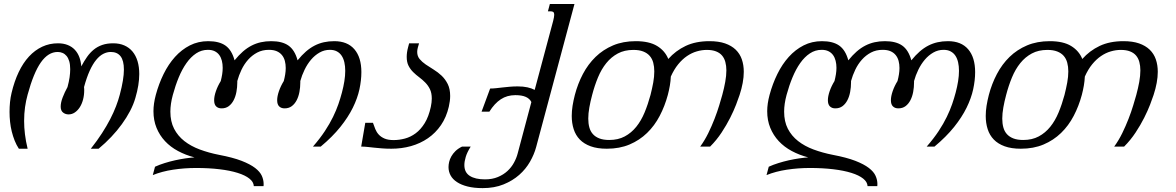

<svg xmlns="http://www.w3.org/2000/svg" viewBox="-20 -736 5906 964"><path d="M401.9 -298.8Q402.4 -294.9 402.6 -291Q402.8 -287.1 402.8 -283.2Q402.8 -258.3 397 -236.1Q391.1 -213.9 380.6 -197.5Q370.1 -181.2 355.7 -171.4Q341.3 -161.6 324.2 -161.6Q308.6 -161.6 296.7 -170.9Q284.7 -180.2 284.7 -200.7Q284.7 -221.2 294.7 -247.1Q304.7 -273 318.9 -298.8Q326.2 -325.7 329.4 -347.9Q332.5 -370.1 332.5 -388.2Q332.5 -411.6 327.7 -428.2Q322.8 -444.8 314.2 -455.1Q305.7 -465.3 294.2 -470.2Q282.7 -475.1 269.6 -475.1Q222.2 -475.1 185.3 -422.9Q148.5 -370.6 118.7 -260.8Q110.4 -231 105.7 -198Q101.1 -165.1 101.1 -128.4Q101.1 -96.2 105.3 -61.8Q109.4 -27.4 118.7 10.7H74.7Q62.5 -7.8 53.7 -29.8Q45 -51.8 39.1 -75.5Q33.2 -99.1 30.6 -124Q27.9 -148.9 27.9 -173.8Q27.9 -199.2 30.3 -223.4Q32.8 -247.6 38.1 -269.5Q51.8 -327.6 73.8 -373.8Q95.7 -419.9 125.5 -452.2Q155.3 -484.4 191.9 -501.5Q228.5 -518.6 271 -518.6Q298.9 -518.6 320.1 -510Q341.3 -501.5 355.7 -486.1Q370.1 -470.7 378.2 -449.5Q386.2 -428.2 388.2 -402.8Q401.9 -428.7 417 -450.2Q432.1 -471.7 450.7 -486.8Q469.3 -502 493.2 -510.3Q517.1 -518.6 548.3 -518.6Q580.1 -518.6 604.5 -507.8Q628.9 -497.1 645.5 -477.1Q662.1 -457 670.7 -428.5Q679.2 -399.9 679.2 -364.3Q679.2 -310.1 659.7 -244.2Q650.4 -211.9 633.1 -178.7Q615.7 -145.5 592 -112.8Q568.4 -80.1 538.8 -48.9Q509.3 -17.6 475.1 10.7H436Q468.3 -30.3 492.2 -67.4Q516.1 -104.5 533.5 -138.2Q550.8 -171.9 562.5 -202.4Q574.2 -232.9 581.5 -260.8Q602.1 -338.4 602.1 -386.2Q602.1 -432.1 585.2 -453.6Q568.4 -475.1 536.1 -475.1Q517.1 -475.1 498.5 -465.6Q480 -456.1 462.9 -435.3Q445.8 -414.6 430.4 -380.9Q415.1 -347.2 401.9 -298.8Z M1487.8 -322.3Q1487.8 -297.9 1483.4 -274.4Q1479 -251 1469.5 -232.7Q1460 -214.4 1445.1 -203.1Q1430.2 -191.9 1408.7 -191.9Q1392.1 -191.9 1381.8 -201.7Q1371.6 -211.4 1371.6 -232.9Q1371.6 -252.4 1380.4 -278.1Q1389.2 -303.7 1404.8 -329.1Q1409.2 -345.7 1411.9 -362.3Q1414.6 -378.9 1414.6 -394.5Q1414.6 -413.6 1410.2 -430.2Q1405.8 -446.8 1395.8 -459.2Q1385.7 -471.7 1369.6 -478.8Q1353.5 -485.8 1330.1 -485.8Q1297.4 -485.8 1271.5 -472.2Q1245.6 -458.5 1225.8 -436.3Q1206.1 -414.1 1192.6 -386Q1179.2 -357.9 1171.4 -329.1V-322.3Q1171.4 -297.9 1167 -274.4Q1162.6 -251 1153.1 -232.7Q1143.6 -214.4 1128.7 -203.1Q1113.8 -191.9 1092.3 -191.9Q1075.7 -191.9 1065.4 -201.7Q1055.2 -211.4 1055.2 -232.9Q1055.2 -252.4 1064 -278.1Q1072.8 -303.7 1088.4 -329.1Q1092.8 -346.2 1095.5 -363Q1098.1 -379.9 1098.1 -395.5Q1098.1 -414.6 1094 -430.9Q1089.8 -447.3 1081.1 -459.5Q1072.3 -471.7 1058.1 -478.8Q1043.9 -485.8 1023.9 -485.8Q991.7 -485.8 964.8 -468Q938 -450.2 916.3 -419.4Q894.5 -388.7 877.4 -347.4Q860.4 -306.2 847.7 -259.3Q835.4 -213.9 835.4 -175.3Q835.4 -126 854 -89.8Q872.6 -53.7 905.5 -27.8Q938.5 -2 983.2 14.6Q1027.8 31.2 1080.1 41.5Q1149.4 54.7 1192.9 71.5Q1236.3 88.4 1261 107.4Q1285.6 126.5 1294.7 147Q1303.7 167.5 1303.7 188Q1303.7 190.9 1303.5 193.6Q1303.2 196.3 1303.2 198.7H1254.4Q1253.4 177.7 1232.4 160.9Q1211.4 144 1173.3 132.1Q1135.3 120.1 1082.3 113.8Q1029.3 107.4 964.4 107.4Q905.3 107.4 849.1 116Q793 124.5 747.1 143.1L758.3 101.1Q780.8 90.8 806.6 82.8Q832.5 74.7 858.9 68.8Q885.3 63 910.4 59.3Q935.5 55.7 956.5 54.2Q911.6 42.5 873.8 22.2Q835.9 2 808.6 -27.3Q781.2 -56.6 765.9 -94.2Q750.5 -131.8 750.5 -177.7Q750.5 -215.3 762.2 -259.3Q777.3 -315.4 801.5 -364.5Q825.7 -413.6 858.6 -450.2Q891.6 -486.8 933.3 -508.1Q975.1 -529.3 1025.4 -529.3Q1080.6 -529.3 1112.1 -507.1Q1143.6 -484.9 1157.7 -433.1Q1178.7 -459 1199.7 -477.3Q1220.7 -495.6 1243.2 -507.1Q1265.6 -518.6 1289.8 -523.9Q1314 -529.3 1341.8 -529.3Q1397 -529.3 1428.5 -507.1Q1460 -484.9 1474.1 -433.1Q1495.1 -459 1516.1 -477.3Q1537.1 -495.6 1559.6 -507.1Q1582 -518.6 1606.2 -523.9Q1630.4 -529.3 1658.2 -529.3Q1724.6 -529.3 1759.5 -488.5Q1794.4 -447.8 1794.4 -374Q1794.4 -333 1784.7 -287.8Q1774.9 -242.7 1751.5 -195.1Q1728 -147.5 1688.7 -98.4Q1649.4 -49.3 1590.3 0H1551.3Q1586.9 -41 1611.3 -78.1Q1635.7 -115.2 1652.1 -148.9Q1668.5 -182.6 1679 -213.1Q1689.5 -243.7 1696.8 -271.5Q1704.6 -300.8 1709 -328.4Q1713.4 -356 1713.4 -380.4Q1713.4 -403.8 1709 -423.1Q1704.6 -442.4 1695.3 -456.3Q1686 -470.2 1671.4 -478Q1656.7 -485.8 1636.2 -485.8Q1608.4 -485.8 1584.5 -472.2Q1560.5 -458.5 1541.7 -436.3Q1522.9 -414.1 1509.3 -386Q1495.6 -357.9 1487.8 -329.1Z M1956.5 -32.7Q1984.4 -32.7 2012.9 -40.3Q2041.5 -47.9 2066.9 -66.7Q2092.3 -85.4 2112.3 -117.7Q2132.3 -149.9 2143.1 -199.7Q2147.9 -222.2 2147.9 -241.2Q2147.9 -269 2138.7 -288.1Q2129.4 -307.1 2115.2 -321.5Q2101.1 -335.9 2085 -347.9Q2068.8 -359.9 2054.7 -373.8Q2040.5 -387.7 2031.2 -405.8Q2022 -423.8 2022 -450.7Q2022 -461.4 2023.7 -473.6Q2025.4 -485.8 2029.3 -500L2034.2 -518.6H2084L2077.6 -496.1Q2074.7 -484.9 2074.7 -475.6Q2074.7 -454.1 2086.9 -439.5Q2099.1 -424.8 2117.7 -412.1Q2136.2 -399.4 2157.5 -386.5Q2178.7 -373.5 2197.3 -356Q2215.8 -338.4 2228 -314Q2240.2 -289.6 2240.2 -253.9Q2240.2 -241.7 2238.5 -228.5Q2236.8 -215.3 2233.4 -200.2Q2221.2 -147.5 2194.1 -107.9Q2167 -68.4 2128.7 -42Q2090.3 -15.6 2043.5 -2.4Q1996.6 10.7 1944.8 10.7Q1919.4 10.7 1898.2 9Q1877 7.3 1858.6 5.4Q1840.3 3.4 1824.5 1.7Q1808.6 0 1793.5 0L1814 -119.6H1852.5Q1857.9 -103.5 1864.3 -87.9Q1870.6 -72.3 1881.8 -60.1Q1893.1 -47.9 1910.9 -40.3Q1928.7 -32.7 1956.5 -32.7Z M2647.9 -223.6Q2639.6 -240.7 2619.9 -249.5Q2600.1 -258.3 2567.4 -258.3Q2525.9 -258.3 2494.4 -237.5Q2462.9 -216.8 2437 -175.3H2397.9L2440.9 -291.5Q2455.1 -291.5 2470.5 -293.2Q2485.8 -294.9 2503.2 -296.9Q2520.5 -298.8 2539.3 -300.5Q2558.1 -302.2 2579.1 -302.2Q2606.9 -302.2 2627.9 -297.6Q2648.9 -293 2664.6 -284.7L2757.3 -630.9Q2759.8 -641.1 2761.2 -648.7Q2762.7 -656.2 2762.7 -661.6Q2762.7 -671.9 2758.1 -675.5Q2753.4 -679.2 2744.6 -679.2H2731L2740.7 -715.8H2864.3L2671.9 2.4Q2662.1 39.1 2641.1 75.9Q2620.1 112.8 2586.9 142.1Q2553.7 171.4 2508.1 189.9Q2462.4 208.5 2403.3 208.5Q2359.9 208.5 2327.9 200.4Q2295.9 192.4 2274.4 178.2Q2252.9 164.1 2242.4 144.8Q2231.9 125.5 2231.9 103Q2231.9 90.8 2235.1 76.9Q2238.3 63 2246.1 49.1Q2253.9 35.2 2266.8 22.5Q2279.8 9.8 2299.8 0H2343.3Q2325.2 28.8 2318.4 51.8Q2311.5 74.7 2311.5 92.8Q2311.5 129.9 2338.9 147.2Q2366.2 164.6 2415 164.6Q2451.7 164.6 2479.7 152.8Q2507.8 141.1 2527.8 122.6Q2547.9 104 2560.5 80.8Q2573.2 57.6 2579.1 34.7Z M3333 -259.3Q3317.9 -203.1 3292.2 -154.1Q3266.6 -105 3228.8 -68.4Q3190.9 -31.7 3140.9 -10.5Q3090.8 10.7 3026.9 10.7Q2979 10.7 2945.6 -1.5Q2912.1 -13.7 2891.1 -35.4Q2870.1 -57.1 2860.4 -87.4Q2850.6 -117.7 2850.6 -153.8Q2850.6 -178.2 2854.7 -204.6Q2858.9 -231 2866.2 -259.3Q2880.9 -315.4 2906.7 -364.5Q2932.6 -413.6 2970.2 -450.2Q3007.8 -486.8 3058.1 -508.1Q3108.4 -529.3 3171.9 -529.3Q3239.7 -529.3 3279.3 -505.1Q3318.8 -481 3335.4 -439.9Q3372.1 -481.4 3422.6 -505.4Q3473.1 -529.3 3542 -529.3Q3587.9 -529.3 3620.4 -518.1Q3652.8 -506.8 3673.8 -486.6Q3694.8 -466.3 3704.6 -438Q3714.4 -409.7 3714.4 -375.5Q3714.4 -349.1 3709 -319.8Q3703.6 -290.5 3693.4 -259.3Q3687.5 -241.2 3675.8 -210.7Q3664.1 -180.2 3646 -144.3Q3627.9 -108.4 3603 -70.6Q3578.1 -32.7 3545.4 0H3495.6Q3518.1 -30.8 3535.9 -67.1Q3553.7 -103.5 3567.6 -139.4Q3581.5 -175.3 3591.1 -207Q3600.6 -238.8 3606.4 -259.3Q3615.7 -293.5 3621.3 -324.7Q3627 -356 3627 -382.8Q3627 -405.8 3621.8 -424.8Q3616.7 -443.8 3605.2 -457.3Q3593.8 -470.7 3575 -478Q3556.2 -485.4 3528.8 -485.4Q3503.9 -485.4 3478.5 -478Q3453.1 -470.7 3429.4 -454.6Q3405.8 -438.5 3385 -413.1Q3364.3 -387.7 3348.1 -351.6Q3347.2 -329.6 3343.3 -306.6Q3339.4 -283.7 3333 -259.3ZM3246.1 -259.3Q3254.4 -292 3259.8 -321.5Q3265.1 -351.1 3265.1 -377.4Q3265.1 -401.4 3259.8 -421.4Q3254.4 -441.4 3241.9 -455.6Q3229.5 -469.7 3209.5 -477.5Q3189.5 -485.4 3160.2 -485.4Q3115.2 -485.4 3082 -467.5Q3048.8 -449.7 3024.2 -419.2Q2999.5 -388.7 2982.4 -347.4Q2965.3 -306.2 2953.1 -259.3Q2944.3 -226.6 2939 -196.5Q2933.6 -166.5 2933.6 -140.6Q2933.6 -116.2 2939 -96.4Q2944.3 -76.7 2956.8 -62.7Q2969.2 -48.8 2989.3 -41Q3009.3 -33.2 3038.6 -33.2Q3083.5 -33.2 3116.7 -51Q3149.9 -68.8 3174.6 -99.4Q3199.2 -129.9 3216.3 -171.1Q3233.4 -212.4 3246.1 -259.3Z M4569.3 -322.3Q4569.3 -297.9 4564.9 -274.4Q4560.5 -251 4551 -232.7Q4541.5 -214.4 4526.6 -203.1Q4511.7 -191.9 4490.2 -191.9Q4473.6 -191.9 4463.4 -201.7Q4453.1 -211.4 4453.1 -232.9Q4453.1 -252.4 4461.9 -278.1Q4470.7 -303.7 4486.3 -329.1Q4490.7 -345.7 4493.4 -362.3Q4496.1 -378.9 4496.1 -394.5Q4496.1 -413.6 4491.7 -430.2Q4487.3 -446.8 4477.3 -459.2Q4467.3 -471.7 4451.2 -478.8Q4435.1 -485.8 4411.6 -485.8Q4378.9 -485.8 4353 -472.2Q4327.1 -458.5 4307.4 -436.3Q4287.6 -414.1 4274.2 -386Q4260.7 -357.9 4252.9 -329.1V-322.3Q4252.9 -297.9 4248.5 -274.4Q4244.1 -251 4234.6 -232.7Q4225.1 -214.4 4210.2 -203.1Q4195.3 -191.9 4173.8 -191.9Q4157.2 -191.9 4147 -201.7Q4136.7 -211.4 4136.7 -232.9Q4136.7 -252.4 4145.5 -278.1Q4154.3 -303.7 4169.9 -329.1Q4174.3 -346.2 4177 -363Q4179.7 -379.9 4179.7 -395.5Q4179.7 -414.6 4175.5 -430.9Q4171.4 -447.3 4162.6 -459.5Q4153.8 -471.7 4139.6 -478.8Q4125.5 -485.8 4105.5 -485.8Q4073.2 -485.8 4046.4 -468Q4019.5 -450.2 3997.8 -419.4Q3976.1 -388.7 3959 -347.4Q3941.9 -306.2 3929.2 -259.3Q3917 -213.9 3917 -175.3Q3917 -126 3935.5 -89.8Q3954.1 -53.7 3987.1 -27.8Q4020 -2 4064.7 14.6Q4109.4 31.2 4161.6 41.5Q4231 54.7 4274.4 71.5Q4317.9 88.4 4342.5 107.4Q4367.2 126.5 4376.2 147Q4385.3 167.5 4385.3 188Q4385.3 190.9 4385 193.6Q4384.8 196.3 4384.8 198.7H4335.9Q4335 177.7 4314 160.9Q4293 144 4254.9 132.1Q4216.8 120.1 4163.8 113.8Q4110.8 107.4 4045.9 107.4Q3986.8 107.4 3930.7 116Q3874.5 124.5 3828.6 143.1L3839.8 101.1Q3862.3 90.8 3888.2 82.8Q3914.1 74.7 3940.4 68.8Q3966.8 63 3991.9 59.3Q4017.1 55.7 4038.1 54.2Q3993.2 42.5 3955.3 22.2Q3917.5 2 3890.1 -27.3Q3862.8 -56.6 3847.4 -94.2Q3832 -131.8 3832 -177.7Q3832 -215.3 3843.8 -259.3Q3858.9 -315.4 3883.1 -364.5Q3907.2 -413.6 3940.2 -450.2Q3973.1 -486.8 4014.9 -508.1Q4056.6 -529.3 4106.9 -529.3Q4162.1 -529.3 4193.6 -507.1Q4225.1 -484.9 4239.3 -433.1Q4260.3 -459 4281.2 -477.3Q4302.2 -495.6 4324.7 -507.1Q4347.2 -518.6 4371.3 -523.9Q4395.5 -529.3 4423.3 -529.3Q4478.5 -529.3 4510 -507.1Q4541.5 -484.9 4555.7 -433.1Q4576.7 -459 4597.7 -477.3Q4618.7 -495.6 4641.1 -507.1Q4663.6 -518.6 4687.7 -523.9Q4711.9 -529.3 4739.7 -529.3Q4806.2 -529.3 4841.1 -488.5Q4876 -447.8 4876 -374Q4876 -333 4866.2 -287.8Q4856.4 -242.7 4833 -195.1Q4809.6 -147.5 4770.3 -98.4Q4731 -49.3 4671.9 0H4632.8Q4668.5 -41 4692.9 -78.1Q4717.3 -115.2 4733.6 -148.9Q4750 -182.6 4760.5 -213.1Q4771 -243.7 4778.3 -271.5Q4786.1 -300.8 4790.5 -328.4Q4794.9 -356 4794.9 -380.4Q4794.9 -403.8 4790.5 -423.1Q4786.1 -442.4 4776.9 -456.3Q4767.6 -470.2 4752.9 -478Q4738.3 -485.8 4717.8 -485.8Q4689.9 -485.8 4666 -472.2Q4642.1 -458.5 4623.3 -436.3Q4604.5 -414.1 4590.8 -386Q4577.1 -357.9 4569.3 -329.1Z M5411.6 -259.3Q5396.5 -203.1 5370.8 -154.1Q5345.2 -105 5307.4 -68.4Q5269.5 -31.7 5219.5 -10.5Q5169.4 10.7 5105.5 10.7Q5057.6 10.7 5024.2 -1.5Q4990.7 -13.7 4969.7 -35.4Q4948.7 -57.1 4939 -87.4Q4929.2 -117.7 4929.2 -153.8Q4929.2 -178.2 4933.3 -204.6Q4937.5 -231 4944.8 -259.3Q4959.5 -315.4 4985.4 -364.5Q5011.2 -413.6 5048.8 -450.2Q5086.4 -486.8 5136.7 -508.1Q5187 -529.3 5250.5 -529.3Q5318.4 -529.3 5357.9 -505.1Q5397.5 -481 5414.1 -439.9Q5450.7 -481.4 5501.2 -505.4Q5551.8 -529.3 5620.6 -529.3Q5666.5 -529.3 5699 -518.1Q5731.4 -506.8 5752.4 -486.6Q5773.4 -466.3 5783.2 -438Q5793 -409.7 5793 -375.5Q5793 -349.1 5787.6 -319.8Q5782.2 -290.5 5772 -259.3Q5766.1 -241.2 5754.4 -210.7Q5742.7 -180.2 5724.6 -144.3Q5706.5 -108.4 5681.6 -70.6Q5656.7 -32.7 5624 0H5574.2Q5596.7 -30.8 5614.5 -67.1Q5632.3 -103.5 5646.2 -139.4Q5660.2 -175.3 5669.7 -207Q5679.2 -238.8 5685.1 -259.3Q5694.3 -293.5 5700 -324.7Q5705.6 -356 5705.6 -382.8Q5705.6 -405.8 5700.4 -424.8Q5695.3 -443.8 5683.8 -457.3Q5672.4 -470.7 5653.6 -478Q5634.8 -485.4 5607.4 -485.4Q5582.5 -485.4 5557.1 -478Q5531.7 -470.7 5508.1 -454.6Q5484.4 -438.5 5463.6 -413.1Q5442.9 -387.7 5426.8 -351.6Q5425.8 -329.6 5421.9 -306.6Q5418 -283.7 5411.6 -259.3ZM5324.7 -259.3Q5333 -292 5338.4 -321.5Q5343.8 -351.1 5343.8 -377.4Q5343.8 -401.4 5338.4 -421.4Q5333 -441.4 5320.6 -455.6Q5308.1 -469.7 5288.1 -477.5Q5268.1 -485.4 5238.8 -485.4Q5193.8 -485.4 5160.6 -467.5Q5127.4 -449.7 5102.8 -419.2Q5078.1 -388.7 5061 -347.4Q5043.9 -306.2 5031.7 -259.3Q5022.9 -226.6 5017.6 -196.5Q5012.2 -166.5 5012.2 -140.6Q5012.2 -116.2 5017.6 -96.4Q5022.9 -76.7 5035.4 -62.7Q5047.9 -48.8 5067.9 -41Q5087.9 -33.2 5117.2 -33.2Q5162.1 -33.2 5195.3 -51Q5228.5 -68.8 5253.2 -99.4Q5277.8 -129.9 5294.9 -171.1Q5312 -212.4 5324.7 -259.3Z"/></svg>

Font: Arian Grqi
Style: Italic
Weight: 400
Italic angle: -15°
Designer: Ruben Hakobyan (Tarumian)
Foundry: Ruben Hakobyan (Tarumian)
Version: Version 1.002